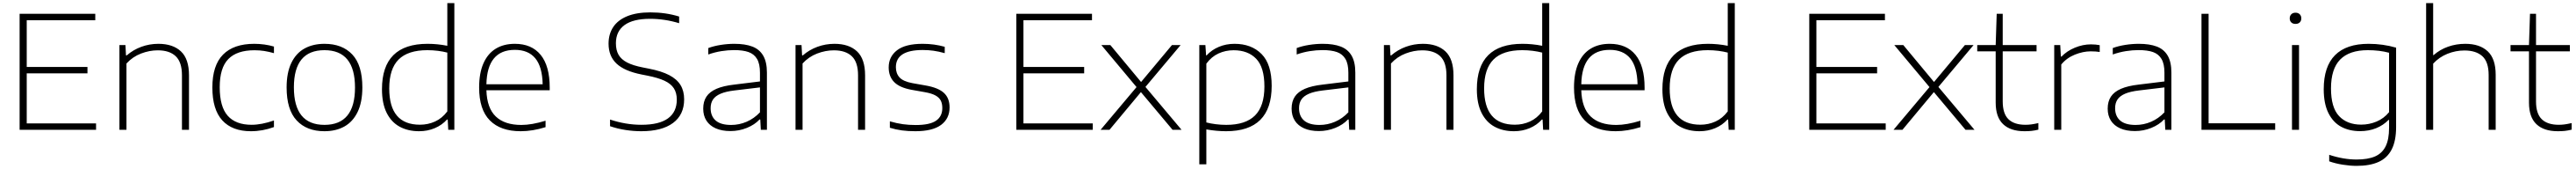

<svg xmlns="http://www.w3.org/2000/svg" viewBox="-20 -828 16476 1078"><path d="M151 -41H594.5V0H105.5V-740H589.5V-699H151V-401H539.5V-360H151Z M744 -540.5H782.5L786 -474.5H790.5Q832 -510.5 884.2 -529.5Q936.5 -548.5 993 -548.5Q1086 -548.5 1137.5 -500.2Q1189 -452 1189 -347.5V0H1144V-347.5Q1144 -431.5 1104.2 -469.2Q1064.5 -507 989 -507Q936 -507 882.2 -486.5Q828.5 -466 789 -423V0H744Z M1338.5 -270Q1338.5 -411 1406.8 -479.8Q1475 -548.5 1606.5 -548.5Q1639 -548.5 1671.8 -544Q1704.5 -539.5 1732.5 -531V-489Q1700.5 -498 1670.8 -502.8Q1641 -507.5 1608 -507.5Q1495.5 -507.5 1440.5 -451.2Q1385.5 -395 1385.5 -272Q1385.5 -147 1436.8 -89.5Q1488 -32 1589.5 -32Q1653 -32 1732.5 -59.5V-17.5Q1660 9 1585 9Q1465.5 9 1402 -60.2Q1338.5 -129.5 1338.5 -270Z M1813.5 -270.5Q1813.5 -364 1843.5 -426.2Q1873.5 -488.5 1927.8 -518.5Q1982 -548.5 2055.5 -548.5Q2169.5 -548.5 2233.8 -480.2Q2298 -412 2298 -270.5Q2298 -176.5 2267.8 -114Q2237.5 -51.5 2183.2 -21.2Q2129 9 2055.5 9Q1942 9 1877.8 -59.8Q1813.5 -128.5 1813.5 -270.5ZM2251 -269.5Q2251 -508 2055.5 -508Q1860 -508 1860 -271Q1860 -31.5 2055.5 -31.5Q2251 -31.5 2251 -269.5Z M2423.5 -259Q2423.5 -548.5 2715 -548.5Q2778 -548.5 2841.5 -536V-808H2886.5V0H2847.5L2844 -65.5H2839.5Q2807.5 -30 2761.2 -10.5Q2715 9 2661 9Q2590 9 2536.8 -19.8Q2483.5 -48.5 2453.5 -108.2Q2423.5 -168 2423.5 -259ZM2841.5 -117.5V-492.5Q2815 -499.5 2781.5 -503.8Q2748 -508 2714 -508Q2590 -508 2530 -448.5Q2470 -389 2470 -264Q2470 -32.5 2666.5 -32.5Q2718 -32.5 2763.2 -53Q2808.5 -73.5 2841.5 -117.5Z M3496.5 -252.5H3091.5Q3095 -138.5 3151.8 -84.8Q3208.5 -31 3315 -31Q3382 -31 3470 -58V-17Q3387 9 3311 9Q3182 9 3113.5 -60Q3045 -129 3045 -270Q3045 -361.5 3072.5 -423.8Q3100 -486 3151 -517.2Q3202 -548.5 3273.5 -548.5Q3381 -548.5 3438.8 -477.8Q3496.5 -407 3496.5 -269.5ZM3091.5 -290.5H3451.5Q3449 -402.5 3404.2 -456.2Q3359.5 -510 3273.5 -510Q3096.5 -510 3091.5 -290.5Z M3882.5 -23V-65.5Q3983 -32 4083 -32Q4196.5 -32 4253 -72.8Q4309.5 -113.5 4309.5 -192.5Q4309.5 -236.5 4290.2 -265.5Q4271 -294.5 4230.5 -313.2Q4190 -332 4121.5 -345.5L4083.5 -353Q3975 -374.5 3924 -422.2Q3873 -470 3873 -549.5Q3873 -611 3903 -655.8Q3933 -700.5 3992.8 -724.8Q4052.5 -749 4140 -749Q4239 -749 4324.5 -722.5V-680Q4232 -708 4138.5 -708Q4030 -708 3975 -668Q3920 -628 3920 -552Q3920 -508 3937 -478.5Q3954 -449 3991.5 -429.5Q4029 -410 4093.5 -397.5L4131.5 -390Q4211.5 -374.5 4261 -348.8Q4310.5 -323 4333.5 -285.2Q4356.5 -247.5 4356.5 -194.5Q4356.5 -96 4285.2 -43.5Q4214 9 4082 9Q4032.5 9 3981 1Q3929.5 -7 3882.5 -23Z M4886 -364.5V0H4847L4843.5 -66H4839Q4808 -32.5 4757.8 -12.2Q4707.5 8 4653 8Q4598 8 4558.8 -9.2Q4519.5 -26.5 4499 -58.5Q4478.5 -90.5 4478.5 -135Q4478.5 -180.5 4499 -211.5Q4519.5 -242.5 4563.2 -261.5Q4607 -280.5 4678 -288.5L4841.5 -308.5V-364.5Q4841.5 -420.5 4822.8 -452Q4804 -483.5 4768.2 -496Q4732.5 -508.5 4676 -508.5Q4637 -508.5 4594.5 -501.8Q4552 -495 4511 -480.5V-521.5Q4546 -534.5 4590.2 -541.5Q4634.5 -548.5 4677.5 -548.5Q4746.5 -548.5 4792.2 -531.2Q4838 -514 4862 -473.5Q4886 -433 4886 -364.5ZM4841.5 -111.5V-270.5L4678.5 -251Q4623 -244.5 4589.8 -230.2Q4556.5 -216 4541.2 -193.5Q4526 -171 4526 -138Q4526 -87 4558.5 -59Q4591 -31 4657 -31Q4709 -31 4756.5 -51.5Q4804 -72 4841.5 -111.5Z M5069 -540.5H5107.5L5111 -474.5H5115.5Q5157 -510.5 5209.2 -529.5Q5261.5 -548.5 5318 -548.5Q5411 -548.5 5462.5 -500.2Q5514 -452 5514 -347.5V0H5469V-347.5Q5469 -431.5 5429.2 -469.2Q5389.5 -507 5314 -507Q5261 -507 5207.2 -486.5Q5153.5 -466 5114 -423V0H5069Z M5672.5 -13V-54Q5717.5 -41 5756 -35.8Q5794.5 -30.5 5838 -30.5Q5927.5 -30.5 5967.8 -58Q6008 -85.5 6008 -138.5Q6008 -167.5 5997.8 -187Q5987.5 -206.5 5963.5 -219.5Q5939.5 -232.5 5897 -240L5812 -255Q5735 -269 5700 -304.5Q5665 -340 5665 -398Q5665 -466.5 5718.5 -507.5Q5772 -548.5 5882.5 -548.5Q5956.5 -548.5 6023.5 -529.5V-489Q5984 -500 5951.2 -504.5Q5918.5 -509 5882.5 -509Q5711 -509 5711 -399.5Q5711 -359.5 5734.5 -334Q5758 -308.5 5817.5 -297.5L5902.5 -282.5Q5982.5 -268.5 6018.5 -235.2Q6054.5 -202 6054.5 -143Q6054.5 -71.5 6000 -31.2Q5945.5 9 5835.5 9Q5789 9 5749.5 3.8Q5710 -1.5 5672.5 -13Z M6527 -41H6970.5V0H6481.5V-740H6965.5V-699H6527V-401H6915.5V-360H6527Z M7307.5 -273.5 7538.5 0H7481L7278.5 -240.5L7077.5 0H7020.5L7250.5 -272.5L7025.5 -540.5H7083L7279.5 -305L7477 -540.5H7532.5Z M7652 -540.5H7691L7695.5 -474.5H7698.5Q7730.5 -509.5 7776.8 -529Q7823 -548.5 7877 -548.5Q7985.5 -548.5 8050.2 -483.5Q8115 -418.5 8115 -280.5Q8115 9 7823.5 9Q7764 9 7697 -2.5V220H7652ZM8068.5 -276Q8068.5 -398.5 8016 -453Q7963.5 -507.5 7871.5 -507.5Q7820 -507.5 7775 -487Q7730 -466.5 7697 -422V-47Q7723.5 -40 7757 -35.8Q7790.5 -31.5 7824.5 -31.5Q7948 -31.5 8008.2 -91.2Q8068.5 -151 8068.5 -276Z M8650 -364.5V0H8611L8607.5 -66H8603Q8572 -32.5 8521.8 -12.2Q8471.5 8 8417 8Q8362 8 8322.8 -9.2Q8283.5 -26.5 8263 -58.5Q8242.5 -90.5 8242.5 -135Q8242.5 -180.5 8263 -211.5Q8283.5 -242.5 8327.2 -261.5Q8371 -280.5 8442 -288.5L8605.5 -308.5V-364.5Q8605.5 -420.5 8586.8 -452Q8568 -483.5 8532.2 -496Q8496.5 -508.5 8440 -508.5Q8401 -508.5 8358.5 -501.8Q8316 -495 8275 -480.5V-521.5Q8310 -534.5 8354.2 -541.5Q8398.5 -548.5 8441.5 -548.5Q8510.5 -548.5 8556.2 -531.2Q8602 -514 8626 -473.5Q8650 -433 8650 -364.5ZM8605.5 -111.5V-270.5L8442.5 -251Q8387 -244.5 8353.8 -230.2Q8320.5 -216 8305.2 -193.5Q8290 -171 8290 -138Q8290 -87 8322.5 -59Q8355 -31 8421 -31Q8473 -31 8520.5 -51.5Q8568 -72 8605.5 -111.5Z M8833 -540.5H8871.5L8875 -474.5H8879.5Q8921 -510.5 8973.2 -529.5Q9025.5 -548.5 9082 -548.5Q9175 -548.5 9226.5 -500.2Q9278 -452 9278 -347.5V0H9233V-347.5Q9233 -431.5 9193.2 -469.2Q9153.5 -507 9078 -507Q9025 -507 8971.2 -486.5Q8917.5 -466 8878 -423V0H8833Z M9427.5 -259Q9427.5 -548.5 9719 -548.5Q9782 -548.5 9845.5 -536V-808H9890.5V0H9851.5L9848 -65.5H9843.5Q9811.5 -30 9765.2 -10.5Q9719 9 9665 9Q9594 9 9540.8 -19.8Q9487.5 -48.5 9457.5 -108.2Q9427.5 -168 9427.5 -259ZM9845.5 -117.5V-492.5Q9819 -499.5 9785.5 -503.8Q9752 -508 9718 -508Q9594 -508 9534 -448.5Q9474 -389 9474 -264Q9474 -32.5 9670.5 -32.5Q9722 -32.5 9767.2 -53Q9812.5 -73.5 9845.5 -117.5Z M10500.5 -252.5H10095.5Q10099 -138.5 10155.8 -84.8Q10212.5 -31 10319 -31Q10386 -31 10474 -58V-17Q10391 9 10315 9Q10186 9 10117.5 -60Q10049 -129 10049 -270Q10049 -361.5 10076.5 -423.8Q10104 -486 10155 -517.2Q10206 -548.5 10277.5 -548.5Q10385 -548.5 10442.8 -477.8Q10500.5 -407 10500.5 -269.5ZM10095.5 -290.5H10455.5Q10453 -402.5 10408.2 -456.2Q10363.5 -510 10277.5 -510Q10100.5 -510 10095.5 -290.5Z M10614.5 -259Q10614.5 -548.5 10906 -548.5Q10969 -548.5 11032.5 -536V-808H11077.5V0H11038.5L11035 -65.5H11030.5Q10998.5 -30 10952.2 -10.5Q10906 9 10852 9Q10781 9 10727.8 -19.8Q10674.5 -48.5 10644.5 -108.2Q10614.5 -168 10614.5 -259ZM11032.5 -117.5V-492.5Q11006 -499.5 10972.5 -503.8Q10939 -508 10905 -508Q10781 -508 10721 -448.5Q10661 -389 10661 -264Q10661 -32.5 10857.5 -32.5Q10909 -32.5 10954.2 -53Q10999.5 -73.5 11032.5 -117.5Z M11599.5 -41H12043V0H11554V-740H12038V-699H11599.5V-401H11988V-360H11599.5Z M12380 -273.5 12611 0H12553.5L12351 -240.5L12150 0H12093L12323 -272.5L12098 -540.5H12155.5L12352 -305L12549.5 -540.5H12605Z M13019.5 -43V-1Q12995 5 12975.2 7Q12955.5 9 12931 9Q12841.5 9 12794 -36Q12746.5 -81 12746.5 -173.5V-500.5H12628.5V-540.5H12746.5L12753 -740H12791.5V-540.5H13008V-500.5H12791.5V-181.5Q12791.5 -103 12828.2 -67.5Q12865 -32 12937 -32Q12956 -32 12974.8 -34.5Q12993.5 -37 13019.5 -43Z M13121 -540.5H13159.5L13163.5 -467H13167.5Q13201.5 -502.5 13252.8 -523.8Q13304 -545 13355.5 -545Q13386.5 -545 13412 -540V-496.5Q13388 -500.5 13354.5 -500.5Q13305.5 -500.5 13253 -479.5Q13200.5 -458.5 13166 -416.5V0H13121Z M13870.5 -364.5V0H13831.5L13828 -66H13823.5Q13792.5 -32.5 13742.2 -12.2Q13692 8 13637.5 8Q13582.5 8 13543.2 -9.2Q13504 -26.5 13483.5 -58.5Q13463 -90.5 13463 -135Q13463 -180.5 13483.5 -211.5Q13504 -242.5 13547.8 -261.5Q13591.5 -280.5 13662.5 -288.5L13826 -308.5V-364.5Q13826 -420.5 13807.2 -452Q13788.5 -483.5 13752.8 -496Q13717 -508.5 13660.5 -508.5Q13621.5 -508.5 13579 -501.8Q13536.5 -495 13495.5 -480.5V-521.5Q13530.5 -534.5 13574.8 -541.5Q13619 -548.5 13662 -548.5Q13731 -548.5 13776.8 -531.2Q13822.5 -514 13846.5 -473.5Q13870.5 -433 13870.5 -364.5ZM13826 -111.5V-270.5L13663 -251Q13607.5 -244.5 13574.2 -230.2Q13541 -216 13525.8 -193.5Q13510.5 -171 13510.5 -138Q13510.5 -87 13543 -59Q13575.5 -31 13641.5 -31Q13693.5 -31 13741 -51.5Q13788.5 -72 13826 -111.5Z M14063 0V-740H14108.5V-41.5H14534.5V0Z M14642 0V-540.5H14687V0ZM14627.5 -711Q14627.5 -727 14637.5 -737Q14647.5 -747 14664.5 -747Q14681.5 -747 14691.5 -737Q14701.5 -727 14701.5 -711Q14701.5 -694.5 14691.5 -685Q14681.5 -675.5 14664.5 -675.5Q14647.5 -675.5 14637.5 -685Q14627.5 -694.5 14627.5 -711Z M14880 201V159.5Q14971.5 189.5 15055 189.5Q15128 189.5 15173.2 169.8Q15218.5 150 15240.8 105.8Q15263 61.5 15263 -12.5V-63H15259.5Q15226.5 -29 15180 -10.2Q15133.5 8.5 15077.5 8.5Q15009 8.5 14957 -19.2Q14905 -47 14875 -106.8Q14845 -166.5 14845 -259Q14845 -403.5 14917.2 -476Q14989.5 -548.5 15132 -548.5Q15223.5 -548.5 15308 -524V-18Q15308 70 15280 124.8Q15252 179.5 15196.2 204.8Q15140.5 230 15055 230Q15014.5 230 14966.8 222.5Q14919 215 14880 201ZM15263 -112.5V-491.5Q15202 -508 15127 -508Q15009 -508 14950.2 -448.2Q14891.5 -388.5 14891.5 -264Q14891.5 -142 14943.2 -87.5Q14995 -33 15084.5 -33Q15136 -33 15182.8 -52.5Q15229.5 -72 15263 -112.5Z M15500 -808H15545V-476.5H15548Q15588.5 -512 15640.5 -530.2Q15692.5 -548.5 15750.5 -548.5Q15842.5 -548.5 15893.8 -501Q15945 -453.5 15945 -351V0H15900V-349.5Q15900 -433 15859.8 -469.5Q15819.5 -506 15745 -506Q15689.5 -506 15636.8 -485Q15584 -464 15545 -422V0H15500Z M16431 -43V-1Q16406.5 5 16386.8 7Q16367 9 16342.5 9Q16253 9 16205.5 -36Q16158 -81 16158 -173.5V-500.5H16040V-540.5H16158L16164.5 -740H16203V-540.5H16419.5V-500.5H16203V-181.5Q16203 -103 16239.8 -67.5Q16276.5 -32 16348.5 -32Q16367.5 -32 16386.2 -34.5Q16405 -37 16431 -43Z"/></svg>

Font: Encode Sans Expanded ExtraLight
Style: Regular
Weight: 275
Width: 7
Designer: Multiple Designers
Foundry: Impallari Type
Version: Version 2.000